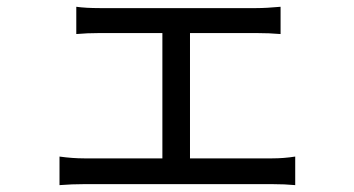

<svg xmlns="http://www.w3.org/2000/svg" viewBox="-20 -537 1040 564"><path d="M779.8 -71.8Q814 -71.8 847.2 -77.1V6.8Q816.9 3.9 779.8 3.9H227.1Q190.9 3.9 154.8 6.8V-77.1Q192.9 -71.8 227.1 -71.8H457V-439.9H272.9Q235.8 -439.9 204.1 -437V-517.1Q231.9 -513.2 272.9 -513.2H732.9Q762.2 -513.2 804.2 -517.1V-437Q771 -439.9 732.9 -439.9H538.1V-71.8Z"/></svg>

Font: Black Ops One [rus by aLiNcE]
Style: Regular
Weight: 400
Designer: James Grieshaber
Foundry: James Grieshaber
Version: Version 1.002;May 25, 2024;FontCreator 13.0.0.2680 64-bit